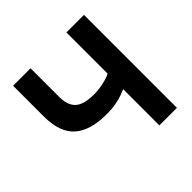

<svg xmlns="http://www.w3.org/2000/svg" viewBox="-180 -873 1037 1037"><g transform="rotate(-45 338.0 -355.0)"><path d="M467.8 0V-276.7Q457.4 -272.3 436.3 -264.2Q415.3 -256.1 383.1 -249.9Q351 -243.8 308.3 -243.8Q184 -243.8 122.2 -299Q60.5 -354.2 60.5 -475V-710H193.9V-490.5Q193.9 -427.4 226.3 -397.6Q258.6 -367.7 338.2 -367.7Q372.7 -367.7 408 -375.5Q443.4 -383.2 467.8 -395V-710H601.8V0Z"/></g></svg>

Font: Raleway Thin
Style: Regular
Weight: 100
Designer: Matt McInerney, Pablo Impallari, Rodrigo Fuenzalida
Foundry: Matt McInerney, Pablo Impallari, Rodrigo Fuenzalida
Version: Version 4.026